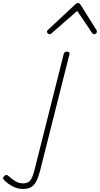

<svg xmlns="http://www.w3.org/2000/svg" viewBox="-245 -856 660 1268"><path d="M-94 392Q-128 392 -161 375Q-194 358 -218 333Q-224 328 -224.5 321Q-225 314 -216 306Q-208 298 -201 299.5Q-194 301 -188 307Q-168 326 -144 340.5Q-120 355 -93 355Q-61 355 -46 337Q-31 319 -18 270L176 -500Q179 -508 183 -511.5Q187 -515 197 -515Q207 -515 211.5 -510.5Q216 -506 214 -499L19 274Q8 315 -5.5 341.5Q-19 368 -40 380Q-61 392 -94 392ZM83 -630Q77 -630 71 -635Q65 -640 65 -646Q65 -650 66.5 -652.5Q68 -655 72 -659L253 -828Q258 -833 262 -834.5Q266 -836 270 -836Q274 -836 277.5 -834.5Q281 -833 285 -828L391 -659Q393 -656 394 -653Q395 -650 395 -646Q395 -640 389 -635Q383 -630 377 -630Q373 -630 369.5 -632Q366 -634 364 -637L265 -784L99 -639Q93 -633 90 -631.5Q87 -630 83 -630Z"/></svg>

Font: Playwrite IS Thin
Style: Regular
Weight: 250
Designer: Veronika Burian, José Scaglione
Foundry: TypeTogether
Version: Version 1.002